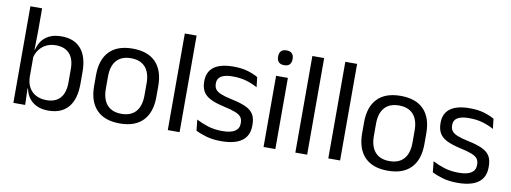

<svg xmlns="http://www.w3.org/2000/svg" viewBox="-57 -978 3450 1297"><g transform="rotate(10 1668.0 -329.0)"><path d="M306.5 10.7Q261.6 10.7 228.3 -4.5Q195.1 -19.7 174.5 -47.5Q153.9 -75.3 146.8 -112.3H120L144.7 -188.5Q146.9 -144.6 165.1 -115.3Q183.3 -86 213.9 -71.4Q244.4 -56.8 282.8 -56.8Q343.9 -56.8 376.3 -93Q408.7 -129.1 408.7 -199.9V-291.6Q408.7 -361 376.2 -397Q343.7 -433 281.7 -433Q244.7 -433 216 -418.6Q187.4 -404.2 168.8 -379.2Q150.2 -354.2 143.1 -321.8L124.3 -378.4H147.4Q155.2 -411.9 174.4 -439.2Q193.6 -466.5 227 -482.7Q260.4 -498.9 310 -498.9Q397.9 -498.9 444 -444.3Q490 -389.7 490 -285.4V-204.6Q490 -99.5 443.3 -44.4Q396.5 10.7 306.5 10.7ZM66.1 0V-662.5H146.6V-503.5L144.2 -363.5L144.7 -348.1V-143.9L143.3 -117.9L147 0Z M797.1 12.3Q692.2 12.3 637.8 -44.5Q583.4 -101.2 583.4 -207.7V-281.9Q583.4 -388 637.9 -444.5Q692.3 -500.9 797.1 -500.9Q901.9 -500.9 956.1 -444.5Q1010.4 -388 1010.4 -281.9V-207.7Q1010.4 -101.2 956.1 -44.5Q901.9 12.3 797.1 12.3ZM797.1 -53.7Q861.8 -53.7 895.6 -92.2Q929.5 -130.7 929.5 -203V-286.6Q929.5 -358.5 895.7 -396.7Q861.9 -435 797.1 -435Q732.3 -435 698.5 -396.7Q664.7 -358.5 664.7 -286.6V-203Q664.7 -130.7 698.5 -92.2Q732.3 -53.7 797.1 -53.7Z M1125.3 0V-662.5H1206.2V0Z M1492.9 11.1Q1434 11.1 1390.1 -1.8Q1346.2 -14.6 1317 -29.7L1309.3 -104.5Q1345.9 -85.3 1389.7 -71.4Q1433.5 -57.5 1488.8 -57.5Q1545.5 -57.5 1574.1 -75.6Q1602.7 -93.7 1602.7 -129.2V-134.5Q1602.7 -157.4 1591.8 -172.5Q1580.8 -187.7 1552.9 -199.2Q1524.9 -210.7 1473.4 -221.8Q1411.9 -235.3 1376.4 -253.5Q1340.9 -271.8 1325.8 -298.9Q1310.6 -326.1 1310.6 -365.1V-369.7Q1310.6 -433.3 1355.2 -466.5Q1399.7 -499.6 1488.8 -499.6Q1546.4 -499.6 1588.7 -486.7Q1631 -473.7 1658 -457.3L1665.7 -388.9Q1632.9 -407.8 1590.9 -420.5Q1548.9 -433.1 1496.6 -433.1Q1458.6 -433.1 1435.1 -425.3Q1411.7 -417.5 1401 -403.2Q1390.3 -388.8 1390.3 -368.9V-365.1Q1390.3 -343 1401 -327.7Q1411.7 -312.3 1438.9 -301.1Q1466.1 -289.8 1514.4 -279.6Q1576.8 -266.8 1613.6 -249.5Q1650.3 -232.2 1666.4 -205.2Q1682.4 -178.3 1682.4 -136.3V-128Q1682.4 -59.1 1634.6 -24Q1586.7 11.1 1492.9 11.1Z M1782.2 0V-488.2H1863.1V0ZM1822.7 -568.2Q1797.7 -568.2 1785.3 -581.2Q1772.9 -594.3 1772.9 -617.7V-620.2Q1772.9 -643.5 1785.3 -656.6Q1797.7 -669.6 1822.7 -669.6Q1847.7 -669.6 1860 -656.6Q1872.4 -643.5 1872.4 -620.2V-617.7Q1872.4 -593.9 1860 -581Q1847.7 -568.2 1822.7 -568.2Z M2000.3 0V-662.5H2081.2V0Z M2226.3 0V-662.5H2307.2V0Z M2635.6 12.3Q2530.7 12.3 2476.3 -44.5Q2421.9 -101.2 2421.9 -207.7V-281.9Q2421.9 -388 2476.4 -444.5Q2530.8 -500.9 2635.6 -500.9Q2740.4 -500.9 2794.6 -444.5Q2848.9 -388 2848.9 -281.9V-207.7Q2848.9 -101.2 2794.6 -44.5Q2740.4 12.3 2635.6 12.3ZM2635.6 -53.7Q2700.3 -53.7 2734.1 -92.2Q2768 -130.7 2768 -203V-286.6Q2768 -358.5 2734.2 -396.7Q2700.4 -435 2635.6 -435Q2570.8 -435 2537 -396.7Q2503.2 -358.5 2503.2 -286.6V-203Q2503.2 -130.7 2537 -92.2Q2570.8 -53.7 2635.6 -53.7Z M3113.9 11.1Q3055 11.1 3011.1 -1.8Q2967.2 -14.6 2938 -29.7L2930.3 -104.5Q2966.9 -85.3 3010.7 -71.4Q3054.5 -57.5 3109.8 -57.5Q3166.5 -57.5 3195.1 -75.6Q3223.7 -93.7 3223.7 -129.2V-134.5Q3223.7 -157.4 3212.8 -172.5Q3201.8 -187.7 3173.9 -199.2Q3145.9 -210.7 3094.4 -221.8Q3032.9 -235.3 2997.4 -253.5Q2961.9 -271.8 2946.8 -298.9Q2931.6 -326.1 2931.6 -365.1V-369.7Q2931.6 -433.3 2976.2 -466.5Q3020.7 -499.6 3109.8 -499.6Q3167.4 -499.6 3209.7 -486.7Q3252 -473.7 3279 -457.3L3286.7 -388.9Q3253.9 -407.8 3211.9 -420.5Q3169.9 -433.1 3117.6 -433.1Q3079.6 -433.1 3056.1 -425.3Q3032.7 -417.5 3022 -403.2Q3011.3 -388.8 3011.3 -368.9V-365.1Q3011.3 -343 3022 -327.7Q3032.7 -312.3 3059.9 -301.1Q3087.1 -289.8 3135.4 -279.6Q3197.8 -266.8 3234.6 -249.5Q3271.3 -232.2 3287.4 -205.2Q3303.4 -178.3 3303.4 -136.3V-128Q3303.4 -59.1 3255.6 -24Q3207.7 11.1 3113.9 11.1Z"/></g></svg>

Font: Anek Latin Medium
Style: Regular
Weight: 500
Designer: Yesha Goshar
Foundry: Ek Type
Version: Version 1.003